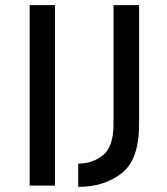

<svg xmlns="http://www.w3.org/2000/svg" viewBox="-20 -726 652 751"><path d="M195 -706V0H96V-706ZM424 -240V-706H524V-239Q524 -101 455.5 -48Q387 5 286 5V-86Q342 -86 383 -119Q424 -152 424 -240Z"/></svg>

Font: Museo Sans Medium
Style: Regular
Weight: 500
Designer: Jos Buivenga
Foundry: Jos Buivenga & Rosetta Type Foundry (extension, remastering)
Version: Version 3.600;PS 1.000;hotconv 1.0.88;makeotf.lib2.5.647800;